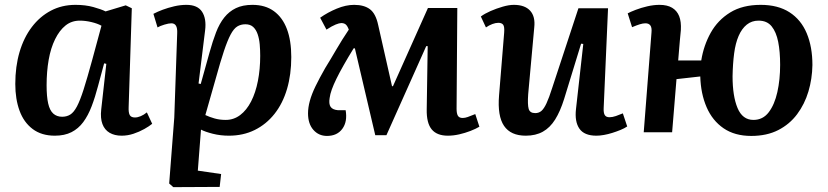

<svg xmlns="http://www.w3.org/2000/svg" viewBox="-20 -545 3410 791"><path d="M510 -104Q509 -81 514.5 -71Q520 -61 536 -61Q547 -61 560 -66.5Q573 -72 585 -82L607 -35Q595 -25 574.5 -13.5Q554 -2 530 6Q506 14 481 14Q452 14 431.5 2Q411 -10 402 -34Q393 -58 397 -94L418 -282L409 -284L384 -191Q372 -145 357.5 -107Q343 -69 323 -42Q303 -15 274.5 -0.5Q246 14 206 14Q151 14 114.5 -13.5Q78 -41 60.5 -89Q43 -137 43 -199Q43 -271 60.5 -330.5Q78 -390 111 -433.5Q144 -477 189.5 -501Q235 -525 291 -525Q332 -525 364.5 -516Q397 -507 415 -498L498 -523L523 -511ZM236 -64Q255 -64 269.5 -73Q284 -82 297 -106.5Q310 -131 324.5 -176.5Q339 -222 359 -295L398 -439Q382 -448 357 -454Q332 -460 309 -460Q275 -460 250 -440Q225 -420 207 -383.5Q189 -347 180.5 -298.5Q172 -250 172 -194Q172 -147 178.5 -118.5Q185 -90 199.5 -77Q214 -64 236 -64Z M710 -408Q711 -429 705 -439Q699 -449 686 -449Q675 -449 657 -443.5Q639 -438 629 -432L612 -488Q629 -497 650.5 -505Q672 -513 697.5 -519Q723 -525 748 -525Q794 -525 812.5 -496.5Q831 -468 825 -420L798 -201L807 -199L843 -328Q856 -375 870 -411.5Q884 -448 904 -473Q924 -498 952 -511.5Q980 -525 1020 -525Q1073 -525 1108.5 -499Q1144 -473 1162 -425.5Q1180 -378 1180 -310Q1180 -238 1162.5 -178.5Q1145 -119 1111 -76Q1077 -33 1029.5 -9.5Q982 14 923 14Q888 14 856.5 6Q825 -2 808 -11L795 158L891 172L885 225L694 226L677 211L698 -61ZM991 -445Q972 -445 957.5 -436Q943 -427 930 -402.5Q917 -378 902.5 -334.5Q888 -291 869 -222L826 -71Q843 -63 864 -57Q885 -51 910 -51Q943 -51 969.5 -71Q996 -91 1014.5 -127Q1033 -163 1042.5 -211.5Q1052 -260 1052 -315Q1052 -339 1050 -362Q1048 -385 1041.5 -404Q1035 -423 1023 -434Q1011 -445 991 -445Z M1572 12H1526L1442 -346H1437Q1413 -307 1395.5 -276Q1378 -245 1366 -220.5Q1354 -196 1347 -176.5Q1340 -157 1338 -141Q1334 -117 1342 -105Q1350 -93 1372 -91H1404Q1412 -44 1390.5 -14.5Q1369 15 1327 15Q1293 15 1271 -10Q1249 -35 1249 -78Q1249 -102 1256.5 -129.5Q1264 -157 1280 -190Q1296 -223 1320 -265Q1331 -283 1342.5 -302Q1354 -321 1365.5 -341Q1377 -361 1390 -381.5Q1403 -402 1417 -423Q1411 -439 1404 -444.5Q1397 -450 1386 -450Q1378 -450 1363 -444Q1348 -438 1325 -423L1299 -472Q1330 -494 1367.5 -509.5Q1405 -525 1439 -525Q1480 -525 1504 -507Q1528 -489 1538 -442L1595 -190H1599L1743 -512H1864L1861 -97Q1861 -77 1866.5 -68Q1872 -59 1886 -59Q1896 -59 1907 -63Q1918 -67 1938 -75L1955 -23Q1940 -14 1918 -5.5Q1896 3 1872 8.5Q1848 14 1825 14Q1780 14 1758.5 -12Q1737 -38 1738 -94L1742 -355H1736Z M1961 -477Q1977 -489 2001 -499.5Q2025 -510 2051 -517.5Q2077 -525 2097 -525Q2142 -525 2164 -501Q2186 -477 2181 -432L2156 -157Q2153 -114 2158 -96.5Q2163 -79 2185 -79Q2200 -79 2210.5 -88Q2221 -97 2231.5 -119.5Q2242 -142 2255 -183L2363 -511H2485L2467 -100Q2466 -80 2471.5 -71Q2477 -62 2491 -62Q2503 -62 2517.5 -67Q2532 -72 2546 -78L2564 -24Q2552 -16 2536 -9.5Q2520 -3 2502.5 2.5Q2485 8 2468 11Q2451 14 2437 14Q2387 14 2367 -15Q2347 -44 2353 -96L2383 -364L2374 -365L2304 -137Q2288 -86 2267 -52.5Q2246 -19 2216.5 -2.5Q2187 14 2146 14Q2084 14 2056.5 -26.5Q2029 -67 2036 -152L2057 -410Q2059 -435 2053 -443Q2047 -451 2033 -451Q2022 -451 2008.5 -446Q1995 -441 1982 -432Z M3075 15Q3007 15 2961 -16.5Q2915 -48 2891 -103.5Q2867 -159 2865 -230L2767 -219L2749 0H2632L2664 -411Q2666 -431 2659.5 -440Q2653 -449 2639 -449Q2629 -449 2616 -445Q2603 -441 2584 -433L2566 -490Q2577 -496 2599 -504.5Q2621 -513 2647 -519Q2673 -525 2697 -525Q2729 -525 2749 -513Q2769 -501 2778 -478.5Q2787 -456 2785 -421Q2783 -400 2781 -379.5Q2779 -359 2777.5 -338Q2776 -317 2774 -296H2869Q2879 -358 2908 -410Q2937 -462 2988 -493.5Q3039 -525 3114 -525Q3185 -525 3232.5 -494.5Q3280 -464 3303.5 -408Q3327 -352 3327 -277Q3326 -220 3310.5 -168Q3295 -116 3264 -74.5Q3233 -33 3186 -9Q3139 15 3075 15ZM3084 -51Q3123 -51 3147 -82.5Q3171 -114 3182.5 -165.5Q3194 -217 3194 -278Q3194 -332 3186 -372.5Q3178 -413 3159 -436.5Q3140 -460 3105 -460Q3077 -460 3056.5 -443.5Q3036 -427 3023 -397Q3010 -367 3004.5 -325Q2999 -283 2998 -231Q2998 -149 3018.5 -100Q3039 -51 3084 -51Z"/></svg>

Font: Literata 18pt SemiBold
Style: Italic
Weight: 600
Italic angle: -2°
Designer: Latin by Veronika Burian and Jose Scaglione. Greek by Irene Vlachou. Cyrillic by Vera Evstafieva
Foundry: TypeTogether
Version: Version 3.103;gftools[0.9.29]